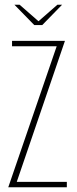

<svg xmlns="http://www.w3.org/2000/svg" viewBox="-20 -793 326 813"><path d="M41 -773H63L143 -703L223 -773H243L159 -687H125ZM15 0 220 -597H31V-620H255L51 -23H263V0Z"/></svg>

Font: Smooch Sans ExtraLight
Style: Regular
Weight: 200
Designer: Robert E. Leuschke
Foundry: Robert E. Leuschke
Version: Version 1.010; ttfautohint (v1.8.3)